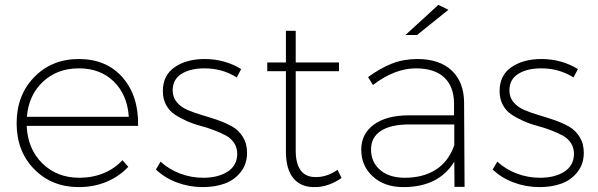

<svg xmlns="http://www.w3.org/2000/svg" viewBox="-20 -763 2440 784"><path d="M301.8 -522Q415 -522 480.7 -446.5Q546.4 -371.1 543.9 -249H88.9Q93.3 -154.3 153.1 -95.7Q212.9 -37.1 304.2 -37.1Q357.4 -37.1 402.8 -55.7Q448.2 -74.2 480 -108.9L503.9 -82Q467.3 -42.5 415.3 -20.8Q363.3 1 301.8 1Q191.4 1 119.6 -72.3Q47.9 -145.5 47.9 -259.8Q47.9 -374 119.6 -448Q191.4 -522 301.8 -522ZM89.8 -286.1H505.9Q500 -375.5 445.1 -429.7Q390.1 -483.9 301.8 -483.9Q213.9 -483.9 155.5 -429.4Q97.2 -375 89.8 -286.1Z M815.9 -522Q897.5 -522 964.8 -481L946.8 -446.8Q888.2 -483.9 814.9 -483.9Q756.8 -483.9 720.9 -461.2Q685.1 -438.5 685.1 -394Q685.1 -365.7 701.9 -345.7Q718.8 -325.7 745.4 -314.2Q772 -302.7 804.4 -293.2Q836.9 -283.7 869.4 -272.5Q901.9 -261.2 928.5 -246.1Q955.1 -231 971.9 -203.6Q988.8 -176.3 988.8 -139.2Q988.8 -92.8 962.6 -60.1Q936.5 -27.3 897 -13.2Q857.4 1 808.1 1Q752.9 1 702.6 -17.8Q652.3 -36.6 616.7 -70.8L635.7 -103Q669.4 -71.8 715.1 -54.4Q760.7 -37.1 810.1 -37.1Q868.7 -37.1 907.7 -61Q946.8 -85 948.7 -131.8Q949.2 -158.2 936.8 -178Q924.3 -197.8 903.1 -209.2Q881.8 -220.7 854.5 -231.2Q827.1 -241.7 798.3 -249.3Q769.5 -256.8 742.2 -269Q714.8 -281.2 693.1 -295.7Q671.4 -310.1 658.2 -334.5Q645 -358.9 645 -391.1Q645 -455.6 693.4 -488.8Q741.7 -522 815.9 -522Z M1358.4 -69.8 1374.5 -36.1Q1320.8 1 1265.6 1Q1209 2 1178.2 -34.9Q1147.5 -71.8 1147.5 -144V-472.2H1071.3V-507.8H1147.5V-637.2H1187.5V-507.8H1364.3V-472.2H1187.5V-148.9Q1187.5 -93.8 1208.5 -66.4Q1229.5 -39.1 1270.5 -40Q1316.4 -40 1358.4 -69.8Z M1683.1 -620.1H1635.7L1770 -743.2L1811 -723.1ZM1835.9 0 1835 -103Q1771.5 1 1627 1Q1550.3 1 1502.7 -42.2Q1455.1 -85.4 1455.1 -151.9Q1455.1 -216.8 1506.8 -254.4Q1558.6 -292 1648.9 -292H1834V-342.8Q1833 -410.2 1793.7 -447Q1754.4 -483.9 1677.7 -483.9Q1592.3 -483.9 1502.9 -416L1482.9 -448.2Q1533.2 -484.9 1580.6 -503.4Q1627.9 -522 1684.1 -522Q1774.9 -522 1824.5 -475.1Q1874 -428.2 1875 -346.2L1877 0ZM1632.8 -37.1Q1707.5 -37.1 1759.5 -70.1Q1811.5 -103 1835 -169.9V-254.9H1652.8Q1576.2 -254.9 1535.6 -228.8Q1495.1 -202.6 1495.1 -152.8Q1495.1 -100.6 1532.5 -68.8Q1569.8 -37.1 1632.8 -37.1Z M2190.9 -522Q2272.5 -522 2339.8 -481L2321.8 -446.8Q2263.2 -483.9 2189.9 -483.9Q2131.8 -483.9 2095.9 -461.2Q2060.1 -438.5 2060.1 -394Q2060.1 -365.7 2076.9 -345.7Q2093.8 -325.7 2120.4 -314.2Q2147 -302.7 2179.4 -293.2Q2211.9 -283.7 2244.4 -272.5Q2276.9 -261.2 2303.5 -246.1Q2330.1 -231 2346.9 -203.6Q2363.8 -176.3 2363.8 -139.2Q2363.8 -92.8 2337.6 -60.1Q2311.5 -27.3 2272 -13.2Q2232.4 1 2183.1 1Q2127.9 1 2077.6 -17.8Q2027.3 -36.6 1991.7 -70.8L2010.7 -103Q2044.4 -71.8 2090.1 -54.4Q2135.7 -37.1 2185.1 -37.1Q2243.7 -37.1 2282.7 -61Q2321.8 -85 2323.7 -131.8Q2324.2 -158.2 2311.8 -178Q2299.3 -197.8 2278.1 -209.2Q2256.8 -220.7 2229.5 -231.2Q2202.1 -241.7 2173.3 -249.3Q2144.5 -256.8 2117.2 -269Q2089.8 -281.2 2068.1 -295.7Q2046.4 -310.1 2033.2 -334.5Q2020 -358.9 2020 -391.1Q2020 -455.6 2068.4 -488.8Q2116.7 -522 2190.9 -522Z"/></svg>

Font: Montserrat Ultra Light
Style: Regular
Weight: 200
Designer: Julieta Ulanovsky
Foundry: Julieta Ulanovsky
Version: Version 3.001;PS 003.001;hotconv 1.0.70;makeotf.lib2.5.58329